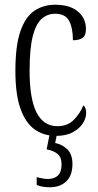

<svg xmlns="http://www.w3.org/2000/svg" viewBox="-20 -564 414 811"><path d="M216 10Q166 10 127.5 -16.5Q89 -43 67 -103.5Q45 -164 45 -264Q45 -372 66.5 -433Q88 -494 126 -519Q164 -544 213 -544Q275 -544 309 -515.5Q343 -487 343 -441Q343 -414 329 -404Q315 -394 288 -394Q288 -445 272 -475.5Q256 -506 213 -506Q181 -506 156.5 -485Q132 -464 118.5 -411.5Q105 -359 105 -265Q105 -146 134.5 -88.5Q164 -31 223 -31Q266 -31 292.5 -58.5Q319 -86 332 -119Q338 -114 341 -106.5Q344 -99 344 -86Q344 -66 330.5 -44Q317 -22 288.5 -6Q260 10 216 10ZM190 227Q178 227 163 225Q148 223 135 217V184Q164 192 183 192Q209 192 224.5 177.5Q240 163 240 130Q240 100 223 86Q206 72 177 67L192 -9H223L213 40Q243 46 264.5 67Q286 88 286 129Q286 177 260 202Q234 227 190 227Z"/></svg>

Font: Noto Serif Sinhala ExtraCondensed Light
Style: Regular
Weight: 300
Width: 2
Designer: Jelle Bosma - Monotype Design Team
Foundry: Monotype Imaging Inc.
Version: Version 2.007; ttfautohint (v1.8.4.7-5d5b)